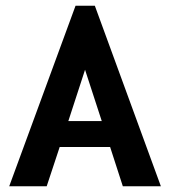

<svg xmlns="http://www.w3.org/2000/svg" viewBox="-20 -646 590 666"><path d="M406 0 362 -136H187L142 0H12L242 -626H309L538 0ZM275 -404 217 -226H333Z"/></svg>

Font: Inconsolata SemiExpanded ExtraBold
Style: Regular
Weight: 800
Width: 6
Monospace: yes
Designer: Raph Levien, Cyreal, Brenton Simpson
Foundry: Raph Levien, Cyreal, Google
Version: Version 3.001; ttfautohint (v1.8.2.53-6de2)